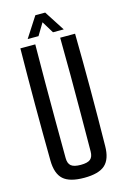

<svg xmlns="http://www.w3.org/2000/svg" viewBox="-142 -1023 713 1095"><g transform="rotate(-15 214.0 -476.0)"><path d="M214 7.5Q128.5 7.5 91 -26.2Q53.5 -60 52.5 -137Q50.5 -304 50.5 -468.8Q50.5 -633.5 52.5 -800H140.5Q139.5 -689 139 -577Q138.5 -465 139 -352.8Q139.5 -240.5 140 -129Q140 -97 156.8 -83Q173.5 -69 214 -69Q254.5 -69 271 -83Q287.5 -97 287.5 -129Q288 -240.5 288.8 -352.8Q289.5 -465 289.2 -577Q289 -689 287.5 -800H375.5Q378 -633.5 378 -468.8Q378 -304 375.5 -137Q375 -60 337.5 -26.2Q300 7.5 214 7.5ZM106.5 -840.5 184 -960.5H242L319.5 -840.5H256L213 -911L170.5 -840.5Z"/></g></svg>

Font: Big Shoulders Text Thin Medium
Style: Regular
Weight: 500
Version: Version 2.002